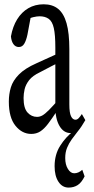

<svg xmlns="http://www.w3.org/2000/svg" viewBox="-20 -579 436 891"><path d="M125 42.5Q82.5 42.5 51.8 4.6Q21 -33.2 21 -107.4Q21 -142.6 30.5 -173.8Q40 -205.1 67.9 -233.4Q95.7 -261.7 148.9 -285.2Q168.9 -294.9 189.5 -303.7Q210 -312.5 229.5 -321.8Q249 -331.1 269 -339.4V-295.9Q242.2 -284.2 217 -270.8Q191.9 -257.3 166 -244.1Q130.9 -227.5 115 -206.8Q99.1 -186 94.2 -164.8Q89.4 -143.6 89.4 -124Q89.4 -77.1 107.7 -56.9Q126 -36.6 151.9 -36.6Q164.6 -36.6 176.5 -43.2Q188.5 -49.8 207.3 -68.6Q226.1 -87.4 257.3 -123.5L267.6 -63.5H244.1Q220.7 -27.8 202.9 -4.4Q185.1 19 167 30.8Q148.9 42.5 125 42.5ZM298.3 291.5Q269 291.5 251.2 264.4Q233.4 237.3 233.4 192.4Q233.4 138.2 259.3 97.4Q285.2 56.6 318.4 31.7V37.6Q315.9 37.6 313 38.1Q310.1 38.6 308.1 38.6Q275.4 38.6 256.1 5.6Q236.8 -27.3 236.8 -82.5V-88.4V-358.4Q236.8 -417.5 229.7 -448.7Q222.7 -480 205.8 -491.7Q189 -503.4 164.1 -503.4Q151.4 -503.4 134 -499.3Q116.7 -495.1 94.2 -482.4L126.5 -521L107.4 -418.5Q101.6 -391.1 92.5 -376Q83.5 -360.8 67.4 -360.8Q51.8 -360.8 42.2 -374.3Q32.7 -387.7 30.8 -410.2Q39.1 -456.1 59.6 -489.3Q80.1 -522.5 111.3 -540.8Q142.6 -559.1 182.6 -559.1Q223.6 -559.1 249.8 -537.8Q275.9 -516.6 288.8 -471.2Q301.8 -425.8 301.8 -350.1V-94.2Q301.8 -55.7 309.6 -39.6Q317.4 -23.4 330.1 -23.4Q338.4 -23.4 345.5 -31Q352.5 -38.6 359.9 -49.8L376 -21.5Q366.2 -4.9 358.9 6.3Q351.6 17.6 339.4 32.7Q326.2 49.3 313 67.6Q299.8 85.9 291.3 106.7Q282.7 127.4 282.7 154.3Q282.7 185.1 295.2 205.1Q307.6 225.1 324.2 225.1Q334 225.1 343.3 221.2Q352.5 217.3 361.8 209L372.6 239.3Q358.4 268.6 340.3 280Q322.3 291.5 298.3 291.5Z"/></svg>

Font: Scarab Serif
Style: Regular
Weight: 400
Designer: John Roberts
Foundry: Scarab
Version: 1.0